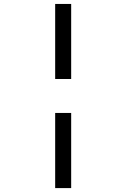

<svg xmlns="http://www.w3.org/2000/svg" viewBox="-20 -730 640 972"><path d="M259.3 -330.1V-710H340.3V-330.1ZM259.3 222.2V-158.2H340.3V222.2Z"/></svg>

Font: Cousine
Style: Regular
Weight: 400
Monospace: yes
Designer: Steve Matteson
Foundry: Ascender Corporation
Version: Version 1.20